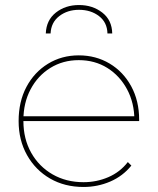

<svg xmlns="http://www.w3.org/2000/svg" viewBox="-20 -740 627 763"><path d="M312 3Q237 3 179 -30.5Q121 -64 87.5 -123.5Q54 -183 54 -259Q54 -336 85 -394.5Q116 -453 170.5 -486.5Q225 -520 293 -520Q361 -520 415.5 -487.5Q470 -455 501.5 -397Q533 -339 533 -264Q533 -263 533 -262Q533 -261 533 -259H65V-278H522L514 -263Q514 -331 485 -385Q456 -439 406.5 -470Q357 -501 293 -501Q230 -501 180 -470Q130 -439 101.5 -385Q73 -331 73 -263V-259Q73 -188 104 -133Q135 -78 189 -47Q243 -16 312 -16Q364 -16 410.5 -36Q457 -56 488 -96L502 -82Q468 -40 418 -18.5Q368 3 312 3ZM162 -607Q164 -660 202 -690Q240 -720 294 -720Q348 -720 386.5 -690Q425 -660 426 -607H407Q406 -651 373.5 -676Q341 -701 294 -701Q248 -701 215.5 -676Q183 -651 181 -607Z"/></svg>

Font: Montserrat Thin Thin
Style: Regular
Weight: 250
Version: Version 9.000